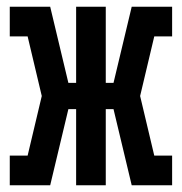

<svg xmlns="http://www.w3.org/2000/svg" viewBox="-20 -550 540 570"><path d="M9 0V-88H62L104 -265L62 -442H9V-530H129L183 -304H206V-530H294V-304H317L371 -530H491V-442H438L396 -265L438 -88H491V0H371L317 -226H294V0H206V-226H183L129 0Z"/></svg>

Font: Iosevka Slab Semibold
Style: Regular
Weight: 600
Monospace: yes
Designer: Belleve Invis
Foundry: Belleve Invis
Version: Version 11.1.1; ttfautohint (v1.8.3)